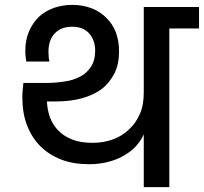

<svg xmlns="http://www.w3.org/2000/svg" viewBox="-20 -769 838 789"><path d="M570.8 -216.8Q559.6 -192.4 542 -171.9Q522.5 -149.4 494.1 -132.8Q466.8 -115.2 429.2 -105Q390.1 -94.2 347.2 -94.2Q281.2 -94.2 232.9 -112.8Q181.2 -132.8 146 -168Q110.8 -203.1 90.8 -254.9Q71.8 -304.2 71.8 -370.1Q71.8 -384.3 73.2 -398.9L76.2 -428.2H170.9Q209 -428.2 245.1 -434.1Q277.8 -438 309.1 -454.1Q336.4 -467.8 354 -495.1Q371.1 -521 371.1 -561Q371.1 -602.5 347.2 -630.9Q321.8 -659.2 276.9 -659.2Q231 -659.2 205.1 -631.8Q179.2 -604.5 179.2 -557.1Q179.2 -531.2 183.1 -516.1H87.9L85 -539.1Q84 -545.9 84 -560.1Q84 -604.5 99.1 -640.1Q113.3 -673.3 140.1 -700.2Q164.1 -722.7 202.1 -736.8Q237.8 -749 277.8 -749Q318.4 -749 356.9 -734.9Q391.1 -721.7 417 -695.8Q443.4 -669.4 456.1 -636.2Q469.2 -600.6 469.2 -558.1Q469.2 -505.9 451.2 -469.2Q430.2 -428.2 398.9 -403.8Q364.7 -378.4 316.9 -365.2Q268.6 -352.1 210 -352.1H172.9Q174.3 -316.9 186 -285.2Q197.3 -254.9 221.2 -231Q244.1 -208 278.8 -194.8Q312 -182.1 361.8 -182.1Q404.3 -182.1 442.9 -195.8Q480.5 -209 509.8 -236.8Q538.1 -262.2 555.2 -301.8Q570.8 -336.4 570.8 -390.1V-740.2H797.9V-651.9H675.8V0H570.8Z"/></svg>

Font: PoppinsZ Medium
Style: Regular
Weight: 500
Designer: Ninad Kale (Devanagari), Jonny Pinhorn (Latin)
Foundry: Indian Type Foundry
Version: Version 3.002;FEAKit 1.0